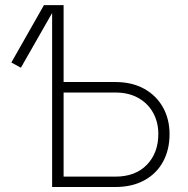

<svg xmlns="http://www.w3.org/2000/svg" viewBox="-20 -748 752 768"><path d="M63.5 -477.1 25.4 -498 155.8 -727.5H206.5ZM219.7 -419.9H441.4Q508.3 -419.9 556.9 -392.8Q605.5 -365.7 631.8 -318.6Q658.2 -271.5 658.2 -211.4Q658.2 -148.9 632.1 -101.1Q606 -53.2 557.1 -26.6Q508.3 0 441.4 0H188.5V-727.5H234.4V-41.5H441.4Q521.5 -41.5 567.4 -88.9Q613.3 -136.2 613.3 -211.9Q613.3 -259.3 592.5 -296.9Q571.8 -334.5 533.2 -356.2Q494.6 -377.9 441.4 -377.9H219.7Z"/></svg>

Font: Inter 18pt ExtraLight
Style: Regular
Weight: 250
Designer: Rasmus Andersson
Foundry: rsms
Version: Version 4.001;git-66647c0bb